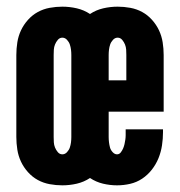

<svg xmlns="http://www.w3.org/2000/svg" viewBox="-20 -548 540 576"><path d="M167 8Q148 8 129 4.5Q110 1 93.5 -8Q77 -17 64 -31.5Q51 -46 43 -63Q35 -80 32 -99Q29 -118 29 -137V-383Q29 -402 32 -421Q35 -440 43 -457Q51 -474 64 -488.5Q77 -503 93.5 -512Q110 -521 129 -524.5Q148 -528 167 -528Q189 -528 210.5 -523Q232 -518 250 -506Q268 -518 289.5 -523Q311 -528 333 -528Q352 -528 371 -524.5Q390 -521 406.5 -512Q423 -503 436 -488.5Q449 -474 457 -457Q465 -440 468 -421Q471 -402 471 -383V-213H306V-137Q306 -129 307 -121Q308 -113 310 -105.5Q312 -98 318 -91.5Q324 -85 331 -85Q338 -85 342.5 -91Q347 -97 349.5 -103Q352 -109 353.5 -115.5Q355 -122 356 -129Q357 -136 357 -142.5Q357 -149 357 -156V-160H469V-151Q469 -132 466 -112Q463 -92 455.5 -73.5Q448 -55 435.5 -39Q423 -23 406.5 -12Q390 -1 370.5 3.5Q351 8 331 8Q310 8 289 3Q268 -2 250 -14Q232 -2 210.5 3Q189 8 167 8ZM306 -307H359V-383Q359 -391 358.5 -399Q358 -407 355 -414.5Q352 -422 346.5 -428.5Q341 -435 333 -435Q325 -435 319 -428.5Q313 -422 310.5 -414.5Q308 -407 307 -399Q306 -391 306 -383ZM167 -85Q175 -85 181 -91.5Q187 -98 189.5 -105.5Q192 -113 193 -121Q194 -129 194 -137V-383Q194 -391 193 -399Q192 -407 189.5 -414.5Q187 -422 181 -428.5Q175 -435 167 -435Q159 -435 153.5 -428.5Q148 -422 145 -414.5Q142 -407 141.5 -399Q141 -391 141 -383V-137Q141 -129 141.5 -121Q142 -113 145 -105.5Q148 -98 153.5 -91.5Q159 -85 167 -85Z"/></svg>

Font: Iosevka Heavy
Style: Regular
Weight: 900
Monospace: yes
Designer: Belleve Invis
Foundry: Belleve Invis
Version: Version 32.5.0; ttfautohint (v1.8.4)